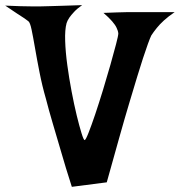

<svg xmlns="http://www.w3.org/2000/svg" viewBox="-115 -723 698 746"><path d="M-94.7 -701.2Q-29.3 -698.2 6.8 -698.2H43Q58.6 -698.2 82 -699.2Q101.6 -700.2 131.8 -700.7Q162.1 -701.2 204.1 -703.1Q184.6 -689.5 172.9 -676.8Q161.1 -664.1 154.3 -654.3Q146.5 -642.6 143.6 -632.8Q136.7 -607.4 138.2 -564Q139.6 -520.5 146.5 -470.2Q153.3 -419.9 163.1 -368.2Q172.9 -316.4 183.1 -274.4Q193.4 -232.4 201.7 -205.6Q210 -178.7 213.9 -178.7Q217.8 -178.7 229 -207Q240.2 -235.4 254.9 -278.8Q269.5 -322.3 285.2 -373.5Q300.8 -424.8 314 -471.2Q327.1 -517.6 335.9 -551.3Q344.7 -585 344.7 -592.8Q343.8 -603.5 337.9 -615.2Q333 -626 320.8 -640.1Q308.6 -654.3 287.1 -672.9Q317.4 -673.8 339.4 -674.8Q361.3 -675.8 377 -675.8H407.2H563.5Q539.1 -659.2 522 -643.6Q504.9 -627.9 494.1 -614.3Q481.4 -598.6 472.7 -585Q462.9 -564.5 440.4 -496.1Q430.7 -466.8 418 -424.8Q405.3 -382.8 387.7 -324.2Q370.1 -265.6 348.6 -189Q327.1 -112.3 299.8 -14.6L164.1 2.9Q139.6 -73.2 121.6 -136.2Q103.5 -199.2 89.8 -244.1Q74.2 -296.9 63.5 -338.9Q48.8 -389.6 38.6 -441.9Q28.3 -494.1 21 -536.6Q13.7 -579.1 7.8 -607.4Q2 -635.7 -4.9 -640.6Q-10.7 -645.5 -22.5 -653.3Q-33.2 -660.2 -50.3 -671.4Q-67.4 -682.6 -94.7 -701.2Z"/></svg>

Font: Irish Grover
Style: Regular
Weight: 400
Designer: Squid
Foundry: Font Diner, Inc DBA Sideshow
Version: Version 1.001